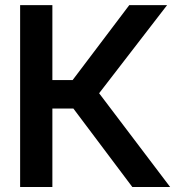

<svg xmlns="http://www.w3.org/2000/svg" viewBox="-20 -748 708 768"><path d="M60.5 0V-727.5H189.5V-427.7H270.5L497.1 -727.5H648.4L376.5 -375L660.6 0H509.3L273.4 -314H189.5V0Z"/></svg>

Font: Inter Display SemiBold
Style: Regular
Weight: 600
Designer: Rasmus Andersson
Foundry: rsms
Version: Version 4.001;git-9221beed3